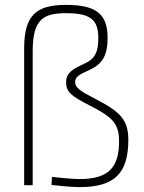

<svg xmlns="http://www.w3.org/2000/svg" viewBox="-20 -759 589 787"><path d="M114 -548C114 -679 156 -705 251 -705C351 -705 383 -678 383 -603C383 -548 371 -519 328 -499C280 -477 251 -462 251 -422C251 -382 271 -366 347 -327C439 -280 468 -254 468 -181C468 -77 430 -25 306 -25C270 -25 193 -34 193 -34L191 -1C191 -1 266 8 306 8C452 8 506 -51 506 -186C506 -269 471 -302 372 -353C308 -386 288 -400 288 -422C288 -444 302 -452 348 -473C401 -497 421 -534 421 -603C421 -697 380 -739 251 -739C130 -739 79 -698 79 -561V0H114Z"/></svg>

Font: RazerF5 Thin
Style: Regular
Weight: 250
Foundry: Razer Inc.
Version: Version 2